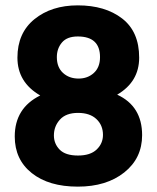

<svg xmlns="http://www.w3.org/2000/svg" viewBox="-20 -686 585 716"><path d="M510 -182Q510 -96 443.5 -43Q377 10 270 10Q162 10 98.5 -40.5Q35 -91 35 -177Q35 -283 130 -330Q45 -379 45 -471Q45 -563 108.5 -614.5Q172 -666 270 -666Q372 -666 435.5 -617Q499 -568 499 -471Q499 -381 417 -333Q510 -290 510 -182ZM181 -181Q181 -150 202.5 -128Q224 -106 271 -106Q317 -106 340.5 -128.5Q364 -151 364 -183Q364 -219 339.5 -242Q315 -265 271 -265Q226 -265 203.5 -240Q181 -215 181 -181ZM192 -473Q192 -435 215 -414Q238 -393 273 -393Q307 -393 330 -414Q353 -435 353 -473Q353 -550 270 -550Q230 -550 211 -527.5Q192 -505 192 -473Z"/></svg>

Font: Hind Guntur
Style: Bold
Weight: 700
Designer: Manushi Parikh, Hitesh Malaviya
Foundry: Indian Type Foundry
Version: Version 1.002;PS 1.0;hotconv 1.0.86;makeotf.lib2.5.63406; tt